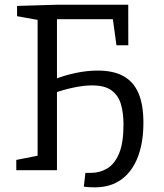

<svg xmlns="http://www.w3.org/2000/svg" viewBox="-20 -718 690 810"><path d="M380.7 72.3Q370.7 72.3 358.5 71.8Q346.3 71.3 333.7 69.3L340.3 11.3H363.7Q401 11.3 432.2 -7.2Q463.3 -25.7 482.2 -70.2Q501 -114.7 501 -192Q501 -241 490.2 -278.2Q479.3 -315.3 450.8 -336.5Q422.3 -357.7 368.3 -357.7Q334 -357.7 291.3 -348.8Q248.7 -340 204.7 -324.3L220.3 -342.3V0H48.7V-43.3L155 -64.3L138.7 -42.3V-644.3L152.3 -631.7L52 -649.7V-693L218.7 -698H521L521.3 -527H471.3L454.7 -648L470.7 -637H205.7L220.3 -651.7V-372.7L204 -381.3Q251.7 -400.3 299.8 -410.3Q348 -420.3 392 -420.3Q458 -420.3 500.5 -397Q543 -373.7 564 -325.3Q585 -277 585 -200Q585 -117 561.5 -55.7Q538 5.7 492.3 39Q446.7 72.3 380.7 72.3Z"/></svg>

Font: Bitter Thin
Style: Regular
Weight: 100
Designer: Sol Matas, and Bitter project Authors
Foundry: Sol Matas
Version: Version 2.002